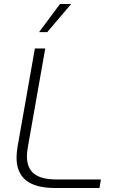

<svg xmlns="http://www.w3.org/2000/svg" viewBox="-20 -943 597 963"><path d="M63 -153Q63 -174 68 -207L155 -700H207L120 -207Q115 -179 115 -160Q115 -100 151 -71.5Q187 -43 261 -43H486L479 0H257Q159 0 111 -38Q63 -76 63 -153ZM281 -923H337L217 -782H176Z"/></svg>

Font: KoHo Light
Style: Italic
Weight: 300
Italic angle: -10°
Version: Version 1.000; ttfautohint (v1.6)